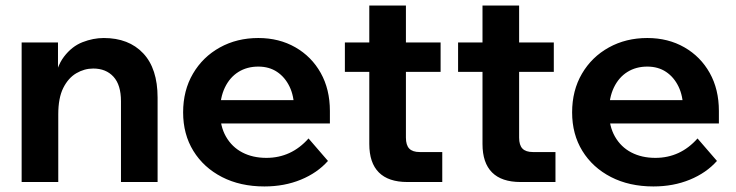

<svg xmlns="http://www.w3.org/2000/svg" viewBox="-20 -656 2652 692"><path d="M548 0H416V-291Q416 -350 389 -379.5Q362 -409 316 -409Q284 -409 255 -392Q226 -375 208 -339Q190 -303 190 -244V0H58V-503H189V-347H173Q182 -414 210.5 -451.5Q239 -489 277.5 -504Q316 -519 354 -519Q444 -519 496 -464Q548 -409 548 -304Z M1092 -157 1162 -76Q1124 -33 1064.5 -8.5Q1005 16 933 16Q846 16 780 -18Q714 -52 677 -112Q640 -172 640 -251Q640 -330 675.5 -390.5Q711 -451 772.5 -485Q834 -519 911 -519Q986 -519 1044.5 -485.5Q1103 -452 1136 -393Q1169 -334 1169 -256V-250H1040V-264Q1040 -310 1023.5 -344Q1007 -378 978.5 -397Q950 -416 911 -416Q870 -416 839 -396.5Q808 -377 790.5 -340.5Q773 -304 773 -254Q773 -201 794.5 -163.5Q816 -126 853.5 -106.5Q891 -87 940 -87Q1030 -87 1092 -157ZM1169 -211H725V-295H1153L1169 -256Z M1574 0H1448Q1380 0 1345.5 -34.5Q1311 -69 1311 -137V-636H1443V-160Q1443 -133 1455 -120.5Q1467 -108 1493 -108H1574ZM1568 -397H1223V-503H1568Z M1982 0H1856Q1788 0 1753.5 -34.5Q1719 -69 1719 -137V-636H1851V-160Q1851 -133 1863 -120.5Q1875 -108 1901 -108H1982ZM1976 -397H1631V-503H1976Z M2494 -157 2564 -76Q2526 -33 2466.5 -8.5Q2407 16 2335 16Q2248 16 2182 -18Q2116 -52 2079 -112Q2042 -172 2042 -251Q2042 -330 2077.5 -390.5Q2113 -451 2174.5 -485Q2236 -519 2313 -519Q2388 -519 2446.5 -485.5Q2505 -452 2538 -393Q2571 -334 2571 -256V-250H2442V-264Q2442 -310 2425.5 -344Q2409 -378 2380.5 -397Q2352 -416 2313 -416Q2272 -416 2241 -396.5Q2210 -377 2192.5 -340.5Q2175 -304 2175 -254Q2175 -201 2196.5 -163.5Q2218 -126 2255.5 -106.5Q2293 -87 2342 -87Q2432 -87 2494 -157ZM2571 -211H2127V-295H2555L2571 -256Z"/></svg>

Font: Wix Madefor Display
Style: Bold
Weight: 700
Designer: Dalton Maag Ltd
Foundry: Dalton Maag Ltd
Version: Version 3.100